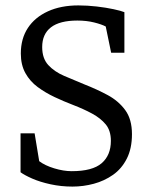

<svg xmlns="http://www.w3.org/2000/svg" viewBox="-20 -680 553 710"><path d="M248 10Q206 10 167 1.5Q128 -7 99.5 -19.5Q71 -32 56 -43V-187H108L125 -84Q146 -68 180.5 -57.5Q215 -47 245 -47Q322 -47 356 -76.5Q390 -106 390 -159Q390 -197 371 -220Q352 -243 320.5 -260Q289 -277 250 -292Q216 -305 182 -321Q148 -337 119.5 -358Q91 -379 74 -409.5Q57 -440 57 -482Q57 -537 83 -576.5Q109 -616 157 -638Q205 -660 270 -660Q303 -660 337.5 -656Q372 -652 400 -646Q428 -640 440 -635V-485H391L371 -582Q356 -590 328 -597Q300 -604 266 -604Q201 -604 168.5 -579Q136 -554 136 -506Q136 -464 158.5 -439.5Q181 -415 217 -399.5Q253 -384 292 -368Q338 -350 378 -328.5Q418 -307 443 -273Q468 -239 468 -184Q468 -131 449 -93.5Q430 -56 398 -33.5Q366 -11 327 -0.5Q288 10 248 10Z"/></svg>

Font: Faustina
Style: Regular
Weight: 400
Designer: Alfonso Garcia
Foundry: http://www.omnibus-type.com
Version: Version 1.200